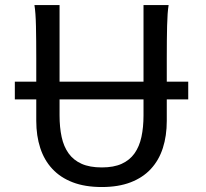

<svg xmlns="http://www.w3.org/2000/svg" viewBox="-20 -733 819 765"><path d="M385.7 -65.9Q433.1 -65.9 464.8 -80.3Q496.6 -94.7 515.9 -121.8Q535.2 -148.9 543.5 -187.3Q551.8 -225.6 551.8 -273.4V-336.9H217.3V-273.4Q217.3 -225.6 225.6 -187.3Q233.9 -148.9 253.4 -121.8Q272.9 -94.7 305.2 -80.3Q337.4 -65.9 385.7 -65.9ZM39.1 -407.7H124.5V-500.5Q124.5 -572.8 123.3 -628.2Q122.1 -683.6 117.2 -712.9H217.3V-407.7H551.8V-712.9H651.9Q647 -683.6 645.8 -630.1Q644.5 -576.7 644.5 -500.5V-407.7H730V-336.9H644.5V-251.5Q644.5 -191.9 628.9 -143.3Q613.3 -94.7 581.3 -60.1Q549.3 -25.4 500.5 -6.6Q451.7 12.2 385.7 12.2Q318.8 12.2 269.8 -6.6Q220.7 -25.4 188.5 -60.1Q156.2 -94.7 140.4 -143.3Q124.5 -191.9 124.5 -251.5V-336.9H39.1Z"/></svg>

Font: Andika Am
Style: Regular
Weight: 400
Designer: Victor Gaultney, Annie Olsen, Julie Remington, Don Collingsworth, Eric Hays, Becca Hirsbrunner
Foundry: SIL International
Version: Version 5.000